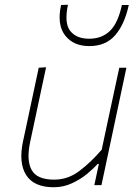

<svg xmlns="http://www.w3.org/2000/svg" viewBox="-20 -779 589 808"><path d="M206 9Q123 9 90.2 -42.2Q57.5 -93.5 77 -185Q81.5 -206 85.8 -225.5Q90 -245 95.5 -271Q108.5 -332.5 119.8 -385.2Q131 -438 143 -494L174 -496Q162 -440 150.5 -386.2Q139 -332.5 126 -271L107 -182Q90.5 -105 113 -64Q135.5 -23 208 -23Q266 -23 314.5 -59.8Q363 -96.5 408 -149L434 -271Q447 -332 458.5 -385Q470 -438 482 -494H512Q500 -438 488.8 -384.8Q477.5 -331.5 464.5 -270.5L454 -221Q441 -160 430 -108.2Q419 -56.5 407 0H377L396 -89H391Q374.5 -70.5 346.8 -47.5Q319 -24.5 283 -7.8Q247 9 206 9ZM356 -585Q288.5 -585 253.8 -630.2Q219 -675.5 237 -758L266 -759Q249.5 -681 275.8 -648.5Q302 -616 355 -616Q408.5 -616 442.5 -648.8Q476.5 -681.5 493 -758H522Q504 -675.5 464.2 -630.2Q424.5 -585 356 -585Z"/></svg>

Font: Commissioner Thin
Style: Italic
Weight: 100
Italic angle: -12°
Designer: Kostas Bartsokas
Foundry: Kostas Bartsokas
Version: Version 1.000; ttfautohint (v1.8.3)